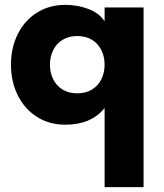

<svg xmlns="http://www.w3.org/2000/svg" viewBox="-20 -505 677 794"><path d="M412.6 269V-58.1Q356.9 10.7 250 10.7Q184.1 10.7 133.1 -21.5Q82 -53.7 53.7 -110.4Q25.4 -167 25.4 -237.8Q25.4 -308.1 53.7 -364.5Q82 -420.9 133.1 -452.9Q184.1 -484.9 250 -484.9Q300.3 -484.9 345.2 -468Q390.1 -451.2 412.6 -417V-474.1H573.7V269ZM299.8 -119.1Q335.9 -119.1 361.3 -135.3Q386.7 -151.4 399.7 -178.5Q412.6 -205.6 412.6 -237.8Q412.6 -269.5 399.7 -296.6Q386.7 -323.7 361.3 -339.8Q335.9 -356 299.8 -356Q263.7 -356 238 -339.8Q212.4 -323.7 199.5 -296.6Q186.5 -269.5 186.5 -237.8Q186.5 -205.6 199.5 -178.5Q212.4 -151.4 237.8 -135.3Q263.2 -119.1 299.8 -119.1Z"/></svg>

Font: Glacial Indifference
Style: Bold
Weight: 700
Designer: Alfredo Marco Pradil
Foundry: Alfredo Marco Pradil
Version: Version 1.312